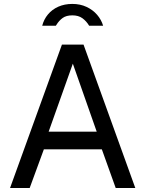

<svg xmlns="http://www.w3.org/2000/svg" viewBox="-20 -948 733 968"><path d="M292.2 -723H401.2L662.2 0H563.4L493.5 -195H201.1L129.6 0H30.6ZM467.6 -284.1 347.2 -627 225.2 -284.1ZM344.8 -928.2Q305.4 -928.2 273.8 -914.2Q242.3 -900.1 221.7 -875.2Q201.1 -850.4 192.8 -818.2H261.5Q263.6 -822.1 264.9 -823.4Q277.6 -844.1 295.9 -857.4Q314.2 -870.6 344.8 -870.6Q375.6 -870.6 395.6 -856Q415.6 -841.4 429.5 -818.2H499.9Q491.2 -848.2 469.8 -873.2Q448.4 -898.2 416.4 -913.2Q384.4 -928.2 344.8 -928.2Z"/></svg>

Font: Public Sans VF
Style: Regular
Weight: 400
Designer: Pablo Impallari, Rodrigo Fuenzalida (Modified by Dan O. Williams and USWDS)
Version: Version 1.003